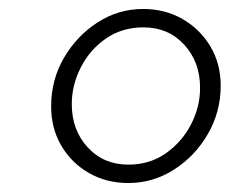

<svg xmlns="http://www.w3.org/2000/svg" viewBox="-20 -731 512 428"><path d="M266 -323Q217 -323 178 -345.5Q139 -368 116.5 -406.5Q94 -445 94 -494Q94 -553 122.5 -602Q151 -651 197.5 -681Q244 -711 299 -711Q348 -711 387 -688.5Q426 -666 449 -627.5Q472 -589 472 -540Q472 -482 443.5 -432.5Q415 -383 368 -353Q321 -323 266 -323ZM266 -364Q314 -364 350 -389.5Q386 -415 406 -454Q426 -493 426 -535Q426 -593 390.5 -631.5Q355 -670 300 -670Q252 -670 216 -645Q180 -620 160 -580.5Q140 -541 140 -499Q140 -441 175.5 -402.5Q211 -364 266 -364Z"/></svg>

Font: Red Hat Text VF
Style: Italic
Weight: 300
Italic angle: -12°
Designer: Pentagram, MCKL
Foundry: Pentagram, MCKL
Version: Version 1.023